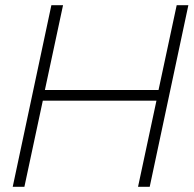

<svg xmlns="http://www.w3.org/2000/svg" viewBox="-20 -720 746 740"><path d="M29 0 178 -700H223L153 -373H591L661 -700H706L557 0H512L583 -332H145L74 0Z"/></svg>

Font: Red Hat Display VF
Style: Italic
Weight: 300
Italic angle: -12°
Designer: Pentagram, MCKL
Foundry: Pentagram, MCKL
Version: Version 1.023